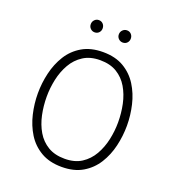

<svg xmlns="http://www.w3.org/2000/svg" viewBox="-157 -1004 1034 1138"><g transform="rotate(20 360.0 -435.0)"><path d="M360.5 12Q283 12 229 -19.8Q175 -51.5 142.2 -104.2Q109.5 -157 94.5 -221Q79.5 -285 79.5 -350Q79.5 -415 94.5 -479Q109.5 -543 142.2 -595.8Q175 -648.5 229 -680.2Q283 -712 360.5 -712Q438 -712 491.8 -680.2Q545.5 -648.5 578.5 -595.8Q611.5 -543 626.5 -479Q641.5 -415 641.5 -350Q641.5 -285 626.5 -221Q611.5 -157 578.5 -104.2Q545.5 -51.5 491.8 -19.8Q438 12 360.5 12ZM360.5 -39.5Q423.5 -39.5 466.5 -67.2Q509.5 -95 535.8 -141Q562 -187 573.8 -241.8Q585.5 -296.5 585.5 -350Q585.5 -409 573.8 -464.2Q562 -519.5 535.8 -564Q509.5 -608.5 466.5 -634.8Q423.5 -661 360.5 -661Q298 -661 254.8 -633.2Q211.5 -605.5 185.2 -559.5Q159 -513.5 147.2 -458.8Q135.5 -404 135.5 -350Q135.5 -291.5 147.2 -236Q159 -180.5 185.2 -136Q211.5 -91.5 254.8 -65.5Q298 -39.5 360.5 -39.5ZM449 -804.5Q433.5 -804.5 422.2 -815.5Q411 -826.5 411 -842.5Q411 -859 422.2 -870.2Q433.5 -881.5 449 -881.5Q465.5 -881.5 476 -870.2Q486.5 -859 486.5 -842.5Q486.5 -826.5 476 -815.5Q465.5 -804.5 449 -804.5ZM271.5 -804.5Q256 -804.5 245 -815.5Q234 -826.5 234 -842.5Q234 -859 245 -870.2Q256 -881.5 271.5 -881.5Q288 -881.5 298.5 -870.2Q309 -859 309 -842.5Q309 -826.5 298.5 -815.5Q288 -804.5 271.5 -804.5Z"/></g></svg>

Font: Overpass ExtraLight
Style: Regular
Weight: 250
Designer: Delve Withrington, Dave Bailey, Thomas Jockin
Foundry: Delve Fonts LLC
Version: Version 4.000